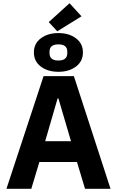

<svg xmlns="http://www.w3.org/2000/svg" viewBox="-20 -1170 725 1190"><path d="M335 -976 282 -1033 411 -1150 485 -1069ZM451 -757.5Q408 -725 342 -725Q276 -725 233 -757.5Q190 -790 190 -845Q190 -900 233 -932.5Q276 -965 342 -965Q408 -965 451 -932.5Q494 -900 494 -845Q494 -790 451 -757.5ZM397 -840V-850Q397 -895 342 -895Q287 -895 287 -850V-840Q287 -795 342 -795Q397 -795 397 -840ZM20 0 250 -698H438L665 0H507L457 -166H224L174 0ZM260 -295H420L342 -560H337Z"/></svg>

Font: Anuphan
Style: Bold
Weight: 700
Designer: Mike Abbink, Paul van der Laan, Pieter van Rosmalen, Mint Tantisuwanna
Foundry: Bold Monday; Cadson Demak
Version: Version 3.002;hotconv 1.0.109;makeotfexe 2.5.65596